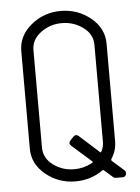

<svg xmlns="http://www.w3.org/2000/svg" viewBox="-49 -675 522 714"><g transform="rotate(-5 212.5 -318.0)"><path d="M204.1 -590.8Q160.2 -590.8 125.5 -564.9Q90.8 -539.1 90.8 -500V-136.2Q90.8 -96.7 125.2 -71Q159.7 -45.4 204.1 -45.4Q239.3 -45.4 270.5 -62.5Q276.9 -65.4 271.5 -69.8L199.7 -133.3Q189 -143.1 198.7 -153.3L210.4 -166Q220.2 -175.8 230.5 -167L303.2 -101.6Q306.2 -96.7 309.6 -102.5Q318.4 -119.1 318.4 -136.2V-500Q318.4 -539.6 283.4 -565.2Q248.5 -590.8 204.1 -590.8ZM204.1 -636.2Q267.6 -636.2 315.7 -596.9Q363.8 -557.6 363.8 -500V-136.2Q363.8 -100.6 343.8 -70.8Q342.8 -68.4 344.7 -64.5L390.1 -24.4Q394 -20.5 394 -14.2Q394 -8.3 390.1 -4.2Q386.2 0 380.4 0H355Q348.6 0 345.7 -2.9L314 -30.8Q309.6 -35.2 306.6 -31.7Q261.7 0 204.1 0Q141.6 0 93.5 -39.3Q45.4 -78.6 45.4 -136.2V-500Q45.4 -557.1 93.3 -596.7Q141.1 -636.2 204.1 -636.2Z"/></g></svg>

Font: GOSTRUS
Style: type A
Weight: 200
Designer: Юрий и Татьяна Кривогуз
Version: Version 01.0